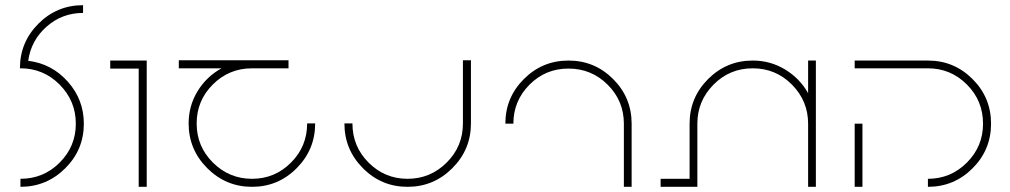

<svg xmlns="http://www.w3.org/2000/svg" viewBox="-20 -966 3904 742"><path d="M301 -946V-916Q220 -916 160 -863Q100 -810 89 -731Q180 -720 242 -650.5Q304 -581 304 -488Q304 -387 232 -315.5Q160 -244 59 -244V-275Q148 -275 210.5 -337.5Q273 -400 273 -488Q273 -576 210.5 -639Q148 -702 59 -702H57Q57 -803 128.5 -874.5Q200 -946 301 -946Z M406 -732H516H547V-701V-244H516V-701H406Z M954 -733H1095V-702H954Q865 -702 802.5 -639.5Q740 -577 740 -489Q740 -400 803 -337.5Q866 -275 954 -275Q1042 -275 1104.5 -337.5Q1167 -400 1167 -489H1198Q1198 -388 1126.5 -316Q1055 -244 954 -244Q853 -244 781 -316Q709 -388 709 -489Q709 -557 743.5 -613.5Q778 -670 836 -702H671V-733Z M1769 -733H1800V-489Q1800 -388 1728 -316Q1656 -244 1555 -244Q1454 -244 1382.5 -316Q1311 -388 1311 -489H1342Q1342 -400 1404.5 -337.5Q1467 -275 1555 -275Q1643 -275 1706 -337.5Q1769 -400 1769 -489Z M2421 -488V-244H2391V-488Q2391 -576 2328.5 -638.5Q2266 -701 2177 -701Q2088 -701 2026 -638.5Q1964 -576 1964 -488H1933Q1933 -589 2004.5 -660.5Q2076 -732 2177 -732Q2278 -732 2349.5 -660.5Q2421 -589 2421 -488Z M2889 -732Q2957 -732 3014 -697.5Q3071 -663 3103 -606V-732H3133V-488V-244H3103V-488Q3103 -576 3040.5 -639Q2978 -702 2889 -702Q2800 -702 2737.5 -639Q2675 -576 2675 -488V-275V-244H2533V-275H2645V-488Q2645 -589 2716.5 -660.5Q2788 -732 2889 -732Z M3283 -732H3566Q3667 -732 3738.5 -660.5Q3810 -589 3810 -488Q3810 -387 3738.5 -315.5Q3667 -244 3566 -244V-275Q3654 -275 3716.5 -337.5Q3779 -400 3779 -488Q3779 -577 3716.5 -639.5Q3654 -702 3566 -702H3283ZM3283 -488H3313V-244H3283Z"/></svg>

Font: Neo
Style: Regular
Weight: 400
Version: Version 1.1